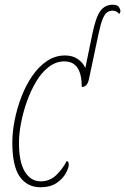

<svg xmlns="http://www.w3.org/2000/svg" viewBox="-20 -780 528 810"><path d="M151 10Q95 10 63.5 -34.5Q32 -79 32 -179Q32 -223 42 -273.5Q52 -324 70.5 -372Q89 -420 116 -459.5Q143 -499 178 -522.5Q213 -546 254 -546Q286 -546 308 -531Q330 -516 340 -493L369 -634Q384 -708 403.5 -734Q423 -760 455 -760Q476 -760 482 -750Q488 -740 488 -734Q488 -727 483 -721Q472 -735 455 -735Q442 -735 431.5 -727.5Q421 -720 412.5 -698.5Q404 -677 395 -634L355 -445Q348 -413 325 -413Q325 -521 252 -521Q216 -521 185.5 -497.5Q155 -474 132 -435Q109 -396 93 -350.5Q77 -305 68.5 -259.5Q60 -214 60 -178Q60 -96 85 -55.5Q110 -15 152 -15Q190 -15 217.5 -41.5Q245 -68 261 -100Q270 -100 270 -86Q270 -71 257 -48Q244 -25 218 -7.5Q192 10 151 10Z"/></svg>

Font: Noto Serif ExtraCondensed Thin
Style: Italic
Weight: 100
Width: 2
Italic angle: -12°
Designer: Monotype Design Team
Foundry: Monotype Imaging Inc.
Version: Version 2.013